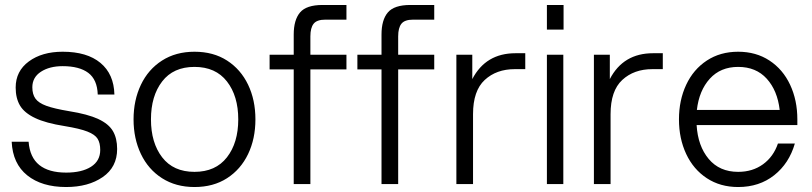

<svg xmlns="http://www.w3.org/2000/svg" viewBox="-20 -740 3266 772"><path d="M27 -170H95Q100 -107 138 -76.5Q176 -46 246 -46Q309 -46 346 -69.5Q383 -93 383 -137Q383 -165 372.5 -182Q362 -199 331.5 -211Q301 -223 240 -233Q164 -245 121 -265.5Q78 -286 60.5 -315.5Q43 -345 43 -388Q43 -454 96 -493Q149 -532 232 -532Q330 -532 384 -487Q438 -442 440 -360H373Q371 -420 335 -447Q299 -474 232 -474Q179 -474 144.5 -451.5Q110 -429 110 -389Q110 -361 122.5 -343.5Q135 -326 166.5 -314.5Q198 -303 258 -293Q333 -281 375 -261.5Q417 -242 434 -213Q451 -184 451 -141Q451 -68 393 -28Q335 12 246 12Q148 12 89.5 -35Q31 -82 27 -170Z M517 -260Q517 -337 546.5 -399Q576 -461 631.5 -496.5Q687 -532 762 -532Q838 -532 893 -496.5Q948 -461 977.5 -399.5Q1007 -338 1007 -260Q1007 -182 977.5 -120.5Q948 -59 893 -23.5Q838 12 762 12Q687 12 631.5 -23.5Q576 -59 546.5 -121Q517 -183 517 -260ZM762 -49Q847 -49 892.5 -107.5Q938 -166 938 -260Q938 -354 892.5 -412.5Q847 -471 762 -471Q677 -471 632 -412.5Q587 -354 587 -260Q587 -166 632 -107.5Q677 -49 762 -49Z M1277 -720H1373V-661H1288Q1254 -661 1241 -644.5Q1228 -628 1228 -594V-520H1373V-461H1228V0H1161V-461H1064V-520H1161V-601Q1161 -660 1186.5 -690Q1212 -720 1277 -720Z M1630 -720H1726V-661H1641Q1607 -661 1594 -644.5Q1581 -628 1581 -594V-520H1726V-461H1581V0H1514V-461H1417V-520H1514V-601Q1514 -660 1539.5 -690Q1565 -720 1630 -720Z M1815 -520H1879V-422Q1933 -526 2053 -526H2092V-462H2050Q1976 -462 1929 -418.5Q1882 -375 1882 -281V0H1815Z M2179 -520H2245V0H2179ZM2179 -720H2246V-621H2179Z M2368 -520H2432V-422Q2486 -526 2606 -526H2645V-462H2603Q2529 -462 2482 -418.5Q2435 -375 2435 -281V0H2368Z M2710 -260Q2710 -337 2739 -399Q2768 -461 2822 -496.5Q2876 -532 2948 -532Q3020 -532 3074 -496.5Q3128 -461 3157 -399Q3186 -337 3186 -260V-237H2781Q2786 -153 2829.5 -101Q2873 -49 2948 -49Q3006 -49 3048 -79.5Q3090 -110 3108 -163H3176Q3153 -83 3093 -35.5Q3033 12 2948 12Q2876 12 2822 -23.5Q2768 -59 2739 -121Q2710 -183 2710 -260ZM3115 -298Q3106 -376 3063 -423.5Q3020 -471 2948 -471Q2877 -471 2834 -423.5Q2791 -376 2782 -298Z"/></svg>

Font: Aspekta 300
Style: Regular
Weight: 300
Designer: Ivo Dolenc
Version: Version 2.000